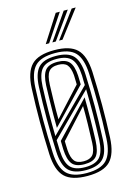

<svg xmlns="http://www.w3.org/2000/svg" viewBox="-119 -837 627 907"><g transform="rotate(-15 194.0 -384.0)"><path d="M194.5 7.5Q117.2 7.5 83.2 -25.9Q49.2 -59.2 45.5 -138.8Q42 -224 41.9 -299.1Q41.8 -374.2 45.5 -460.5Q49.2 -539.2 82.8 -573.4Q116.2 -607.5 194.5 -607.5Q271.2 -607.5 305.1 -574.2Q339 -541 342.8 -461.2Q346.2 -374.5 346.4 -299.2Q346.5 -224 342.8 -139.8Q339 -61 305.9 -26.8Q272.8 7.5 194.5 7.5ZM194.5 -6.8Q263.2 -6.8 292.5 -37.8Q321.8 -68.8 325.2 -140.2Q329.2 -228.2 329 -304.4Q328.8 -380.5 325.5 -458.5Q322.2 -530.8 293.1 -562Q264 -593.2 194.5 -593.2Q125.5 -593.2 96 -562.5Q66.5 -531.8 63 -460.2Q59.2 -377.5 59.2 -301.9Q59.2 -226.2 62.8 -141.2Q66 -69 95.4 -37.9Q124.8 -6.8 194.5 -6.8ZM194.5 -21Q135 -21 109.1 -48.4Q83.2 -75.8 80.2 -142Q76.8 -224 76.9 -302.8Q77 -381.5 80.2 -457.8Q83.2 -523.2 108.8 -551.1Q134.2 -579 194.5 -579Q254.5 -579 279.8 -551.2Q305 -523.5 308 -458.5Q311.5 -376.8 311.5 -301.9Q311.5 -227 307.8 -140.5Q304.8 -74.2 278.1 -47.6Q251.5 -21 194.5 -21ZM95.2 -213.8 292 -410.8Q291.5 -421 291.2 -433.1Q291 -445.2 290.8 -457.5Q288 -516 266.4 -540.2Q244.8 -564.5 194.5 -564.5Q142.8 -564.5 121.5 -539.5Q100.2 -514.5 97.5 -456.8Q95 -398.5 94.4 -336.6Q93.8 -274.8 95.2 -213.8ZM112.2 -249.5Q111.8 -276.8 112 -314Q112.2 -351.2 113.1 -389.1Q114 -427 115 -456Q117.5 -507.5 135 -528.9Q152.5 -550.2 194.5 -550.2Q234.8 -550.2 252.4 -530.2Q270 -510.2 272.8 -462Q273.2 -453.8 273.6 -436.9Q274 -420 274 -418.8ZM129.8 -286.5 255.8 -423.5Q255.5 -432.8 255.2 -446.4Q255 -460 254.5 -469.2Q251.2 -505.5 238 -520.6Q224.8 -535.8 194.5 -535.8Q161.5 -535.8 147.9 -517.4Q134.2 -499 132.5 -455Q131.2 -419 130.2 -373.6Q129.2 -328.2 129.8 -286.5ZM194.5 -35.5Q244.2 -35.5 266 -59.6Q287.8 -83.8 290.8 -143.5Q293.2 -205.2 293.8 -266.4Q294.2 -327.5 292.8 -390.2L96 -193.5Q96.2 -183 96.8 -168.5Q97.2 -154 97.5 -142.5Q100.2 -83.8 122 -59.6Q143.8 -35.5 194.5 -35.5ZM194.5 -49.8Q151.5 -49.8 134.4 -71.6Q117.2 -93.5 115 -143.8Q114.8 -152.5 114.4 -168.1Q114 -183.8 114 -185.2L276 -355Q276.8 -307.8 276.1 -255Q275.5 -202.2 273.2 -144Q270.8 -91.5 253.9 -70.6Q237 -49.8 194.5 -49.8ZM194.5 -64.2Q224.8 -64.2 239 -80.4Q253.2 -96.5 255 -137.2Q256.8 -180 257.8 -229.4Q258.8 -278.8 258.2 -317.2L132 -179Q132.2 -170.5 132.6 -158.1Q133 -145.8 133.5 -134.5Q136.2 -97.5 149.4 -80.9Q162.5 -64.2 194.5 -64.2ZM163.5 -645 247.5 -776H267.5L180.2 -645ZM228.8 -645 325.5 -776H345.2L245.5 -645ZM196 -645 286.5 -776H306.5L212.8 -645Z"/></g></svg>

Font: Big Shoulders Inline Display SemiBold
Style: Regular
Weight: 600
Designer: Patric King
Foundry: XO Type Co
Version: Version 1.000